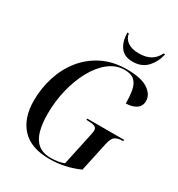

<svg xmlns="http://www.w3.org/2000/svg" viewBox="-215 -1063 1119 1210"><g transform="rotate(30 344.5 -458.0)"><path d="M326 10Q193 10 126 -61.5Q59 -133 59 -261Q59 -349 85 -432Q111 -515 163 -580.5Q215 -646 292 -685Q369 -724 471 -724Q574 -724 623.5 -691Q673 -658 673 -611Q673 -572 643 -553Q613 -534 570 -534Q570 -590 562 -630.5Q554 -671 530 -692.5Q506 -714 459 -714Q398 -714 346 -673.5Q294 -633 256 -564Q218 -495 197 -409Q176 -323 176 -232Q176 -162 190 -110Q204 -58 238 -29Q272 0 331 0Q358 0 382.5 -4Q407 -8 427 -16L477 -249Q479 -260 481 -270Q483 -280 483 -286Q483 -307 465.5 -313.5Q448 -320 421 -320H406L408 -330H676L674 -320H667Q639 -320 618.5 -308Q598 -296 588 -250L542 -36Q489 -13 436.5 -1.5Q384 10 326 10ZM474 -783Q415 -783 386 -821Q357 -859 355 -926H366Q371 -890 401 -869Q431 -848 482 -848Q535 -848 568 -868Q601 -888 619 -926H630Q617 -866 578.5 -824.5Q540 -783 474 -783Z"/></g></svg>

Font: Noto Serif Display SemiCondensed Medium
Style: Italic
Weight: 500
Width: 4
Italic angle: -12°
Designer: Monotype Design Team
Foundry: Monotype Imaging Inc.
Version: Version 2.009